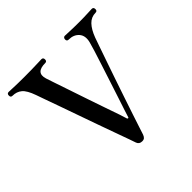

<svg xmlns="http://www.w3.org/2000/svg" viewBox="-182 -905 1095 1095"><g transform="rotate(-45 365.5 -357.0)"><path d="M370 12Q346 12 339 -9Q337 -16 325.5 -48Q314 -80 296.5 -128.5Q279 -177 258.5 -234.5Q238 -292 217.5 -350.5Q197 -409 178.5 -461Q160 -513 146.5 -550.5Q133 -588 128 -603Q109 -657 86 -676Q63 -695 30 -695Q16 -695 16 -710Q16 -726 30 -726Q37 -726 57 -725Q77 -724 103 -723.5Q129 -723 154 -723Q183 -723 213.5 -723.5Q244 -724 266.5 -725Q289 -726 294 -726Q308 -726 308 -710Q308 -695 294 -695Q215 -695 235 -630Q239 -618 251.5 -580.5Q264 -543 282 -490.5Q300 -438 319 -381Q338 -324 356 -273Q374 -222 386 -186.5Q398 -151 400 -142Q402 -138 405.5 -138Q409 -138 410 -141Q413 -151 423.5 -183.5Q434 -216 449.5 -262.5Q465 -309 481.5 -360.5Q498 -412 514 -460.5Q530 -509 541.5 -546.5Q553 -584 557 -600Q568 -644 545.5 -669.5Q523 -695 483 -695Q469 -695 469 -710Q469 -716 472.5 -721Q476 -726 483 -726Q493 -726 520 -724.5Q547 -723 594 -723Q638 -723 664 -724.5Q690 -726 700 -726Q714 -726 714 -710Q714 -695 700 -695Q665 -695 640.5 -669.5Q616 -644 598 -596Q593 -582 580.5 -546Q568 -510 550.5 -459.5Q533 -409 513.5 -352Q494 -295 475 -238.5Q456 -182 440 -134Q424 -86 413.5 -53.5Q403 -21 400 -12Q396 -1 389.5 5.5Q383 12 370 12Z"/></g></svg>

Font: Zen Old Mincho SemiBold
Style: Regular
Weight: 600
Version: Version 1.500